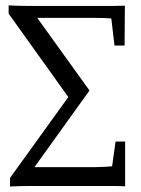

<svg xmlns="http://www.w3.org/2000/svg" viewBox="-20 -595 517 705"><path d="M404.3 -75.2H439.5V88.9Q418 87.9 399.4 87.9Q380.9 87.9 363.3 87.9H90.8Q72.3 87.9 53.7 88.4Q35.2 88.9 16.6 89.8V58.6L251 -266.6L250 -211.9L11.7 -544.9V-575.2Q30.3 -574.2 48.8 -573.7Q67.4 -573.2 85.9 -573.2H360.4Q379.9 -573.2 398.4 -573.2Q417 -573.2 438.5 -574.2L437.5 -427.7H400.4L388.7 -527.3Q376 -528.3 361.8 -528.8Q347.7 -529.3 329.1 -529.3H88.9L95.7 -558.6L308.6 -262.7L67.4 73.2L63.5 18.6H332Q349.6 18.6 364.3 17.6Q378.9 16.6 391.6 15.6Z"/></svg>

Font: Crimson Pro Light
Style: Regular
Weight: 300
Designer: Jacques Le Bailly
Foundry: Baron von Fonthausen
Version: Version 1.003